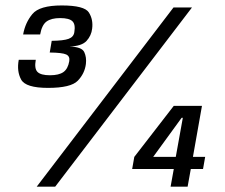

<svg xmlns="http://www.w3.org/2000/svg" viewBox="-20 -702 846 722"><path d="M160.5 -371.5Q76.5 -371.5 59.5 -402.8Q42.5 -434 50.5 -477H114.5Q108.5 -444 121 -431.5Q133.5 -419 168 -419Q201.5 -419 218.5 -431Q235.5 -443 240.5 -472Q243.5 -490.5 228.8 -497.2Q214 -504 167 -504.5L174.5 -548.5Q219 -549 238 -556Q257 -563 259.5 -581Q264.5 -610.5 252.2 -622.2Q240 -634 206 -634Q173 -634 155.2 -621.2Q137.5 -608.5 131 -572.5H67Q75 -617 101.8 -649.2Q128.5 -681.5 212 -681.5Q297.5 -681.5 314.2 -655Q331 -628.5 326.5 -594Q323.5 -568 305.5 -548.2Q287.5 -528.5 241 -527Q287.5 -526 296.8 -506.2Q306 -486.5 303 -461.5Q298.5 -425.5 272.5 -398.5Q246.5 -371.5 160.5 -371.5ZM118 0 632.5 -674H702L187.5 0ZM621.5 0 633.5 -66.5H477L485 -112L633.5 -304H739.5L705.5 -112H751.5L743.5 -66.5H697.5L685.5 0ZM556 -112H641L667.5 -259H663Z"/></svg>

Font: Anybody SemiBold
Style: Italic
Weight: 600
Italic angle: -10°
Designer: Tyler Finck
Foundry: Etcetera Type Company
Version: Version 1.010; ttfautohint (v1.8.3) -l 8 -r 50 -G 200 -x 14 